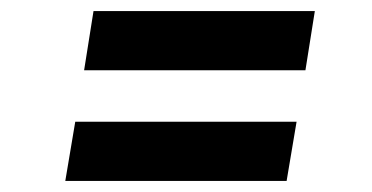

<svg xmlns="http://www.w3.org/2000/svg" viewBox="-20 -471 672 347"><path d="M132 -344 149 -451H549L532 -344ZM98 -144 116 -251H516L498 -144Z"/></svg>

Font: Figtree Light
Style: Bold Italic
Weight: 700
Italic angle: -9.5°
Version: Version 2.000